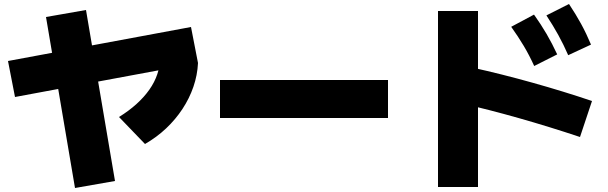

<svg xmlns="http://www.w3.org/2000/svg" viewBox="-20 -855 3040 960"><path d="M55 -370 20 -550 935 -720 970 -540ZM355 85 210 -770 410 -805 555 50ZM575 -270Q625 -301 663 -335.5Q701 -370 727 -407Q753 -444 766.5 -484Q780 -524 780 -565L970 -540Q967 -479 947 -421Q927 -363 892.5 -310.5Q858 -258 811 -213.5Q764 -169 705 -135Z M1080 -265V-455H1920V-265Z M2651 -525Q2627 -578 2599 -625Q2571 -672 2536 -721L2650 -782Q2685 -733 2713 -685Q2741 -637 2766 -583ZM2821 -579Q2798 -632 2771.5 -680Q2745 -728 2712 -778L2825 -835Q2859 -784 2885.5 -735.5Q2912 -687 2935 -632ZM2880 -170Q2724 -222 2574 -264.5Q2424 -307 2292 -337L2342 -517Q2487 -485 2642.5 -441.5Q2798 -398 2940 -350ZM2170 80V-800H2370V80Z"/></svg>

Font: M PLUS 1 Thin Black
Style: Regular
Weight: 900
Version: Version 1.001